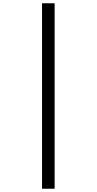

<svg xmlns="http://www.w3.org/2000/svg" viewBox="-20 -793 591 1174"><path d="M237 -773V361H314V-773Z"/></svg>

Font: Noto Sans Telugu Condensed
Style: Regular
Weight: 400
Width: 3
Designer: Jelle Bosma - Monotype Design Team
Foundry: Monotype Imaging Inc.
Version: Version 2.005